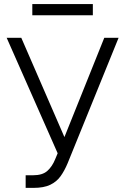

<svg xmlns="http://www.w3.org/2000/svg" viewBox="-20 -913 615 943"><path d="M106 9.8V-52.2H142.6Q188.5 -52.2 212.4 -73.5Q236.3 -94.7 251 -130.9L263.2 -160.2L12.7 -727.5H84.5L296.4 -239.7L492.2 -727.5H562.5L312 -110.8Q296.9 -74.7 277.6 -47.6Q258.3 -20.5 226.8 -5.4Q195.3 9.8 144 9.8ZM436 -893.1V-837.9H138.7V-893.1Z"/></svg>

Font: Inter Tight Light
Style: Regular
Weight: 300
Designer: Rasmus Andersson
Foundry: rsms
Version: Version 3.004